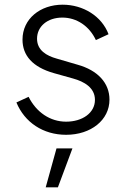

<svg xmlns="http://www.w3.org/2000/svg" viewBox="-20 -563 548 819"><path d="M262 12C368 12 447 -51 447 -138C447 -209 397 -263 311 -287L222 -313C179 -325 138 -348 138 -398C138 -450 182 -488 246 -488C307 -488 361 -452 389 -392L443 -417C414 -494 335 -543 247 -543C152 -543 76 -483 76 -394C76 -327 118 -277 210 -251L292 -228C339 -215 385 -189 385 -137C385 -81 331 -44 262 -44C194 -44 135 -84 102 -150L50 -126C85 -41 164 12 262 12ZM175 236H227L289 70H221Z"/></svg>

Font: Mluvka Light
Style: Regular
Weight: 300
Designer: Modified by Jiří Krblich, Original typeface by Gumpita Rahayu
Foundry: Gumpita Rahayu & Jiří Krblich
Version: Version 2.000;Glyphs 3.1.1 (3134)